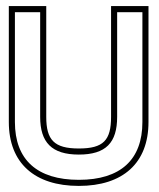

<svg xmlns="http://www.w3.org/2000/svg" viewBox="-20 -600 523 631"><path d="M9 -199C9 -64 94 11 239 11C384 11 468 -64 468 -199V-580H345V-216C345 -139 320 -112 239 -112C158 -112 132 -140 132 -216V-580H9ZM29 -199V-560H112V-216C112 -132 150 -92 239 -92C328 -92 365 -131 365 -216V-560H448V-199C448 -75 376 -9 239 -9C102 -9 29 -75 29 -199Z"/></svg>

Font: Charger Pro
Style: Ol
Weight: 900
Designer: Jasper
Foundry: Cannot Into Space Fonts
Version: Version 1.09